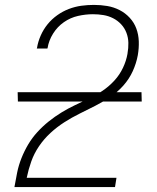

<svg xmlns="http://www.w3.org/2000/svg" viewBox="-20 -763 640 783"><path d="M39 0V-1Q44 -30 50 -59.5Q56 -89 67.5 -118Q79 -147 95 -174Q111 -201 132.5 -224.5Q154 -248 179 -268Q204 -288 231 -304.5Q258 -321 286.5 -334.5Q315 -348 343.5 -361.5Q372 -375 398.5 -393Q425 -411 446.5 -434.5Q468 -458 481.5 -486.5Q495 -515 500 -544V-545Q504 -567 503.5 -588.5Q503 -610 495.5 -629.5Q488 -649 474 -664Q460 -679 441.5 -688.5Q423 -698 402 -701.5Q381 -705 359 -705Q329 -705 298 -698Q267 -691 240.5 -672.5Q214 -654 196.5 -626Q179 -598 174 -567L173 -565H130L131 -568Q135 -593 146 -618Q157 -643 174 -664Q191 -685 213.5 -701Q236 -717 261 -726.5Q286 -736 311.5 -739.5Q337 -743 363 -743Q391 -743 417.5 -738.5Q444 -734 467.5 -722Q491 -710 509 -690.5Q527 -671 536 -646.5Q545 -622 546 -594.5Q547 -567 542 -538Q536 -505 521.5 -473Q507 -441 483 -414Q459 -387 429 -367Q399 -347 367.5 -331Q336 -315 304.5 -299.5Q273 -284 242.5 -264.5Q212 -245 185.5 -220.5Q159 -196 139 -166.5Q119 -137 107.5 -104.5Q96 -72 89 -38H455L449 0ZM558 -349H53L52 -387H557Z"/></svg>

Font: Iosevka Aile Extralight
Style: Italic
Weight: 200
Italic angle: -9°
Designer: Belleve Invis
Foundry: Belleve Invis
Version: Version 31.1.0; ttfautohint (v1.8.4)